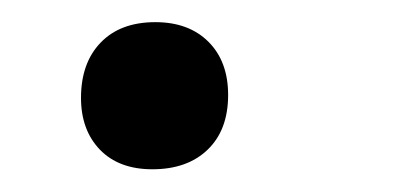

<svg xmlns="http://www.w3.org/2000/svg" viewBox="-20 -149 348 169"><path d="M51.3 -62.8Q51.3 -93.6 68.6 -111.5Q85.9 -129.5 116.7 -129.5Q146.2 -129.5 163.5 -112.2Q180.8 -94.9 180.8 -65.4Q180.8 -34.6 162.8 -17.3Q144.9 0 114.1 0Q84.6 0 67.9 -17.3Q51.3 -34.6 51.3 -62.8Z"/></svg>

Font: Slabo 13px
Style: Regular
Weight: 400
Designer: John Hudson
Foundry: Tiro Typeworks Ltd.
Version: Version 1.02 Build 005a